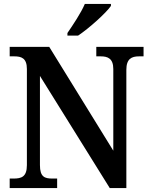

<svg xmlns="http://www.w3.org/2000/svg" viewBox="-20 -951 764 971"><path d="M321 -784V-771H375C432 -809 517 -886 541 -921V-931H409C390 -886 349 -825 321 -784ZM29 0H269V-48H245C206 -48 182 -56 182 -116V-567L535 0H619V-598C619 -654 646 -666 683 -666H706V-714H467V-666H490C525 -666 553 -655 553 -602V-189L229 -714H29V-666H52C87 -666 116 -658 116 -602V-116C116 -56 88 -48 48 -48H29Z"/></svg>

Font: Noto Serif Devanagari SemiCondensed SemiBold
Style: Regular
Weight: 600
Width: 4
Designer: Universal Thirst, Indian Type Foundry and the Monotype Design Team
Foundry: Monotype Imaging Inc.
Version: Version 2.004